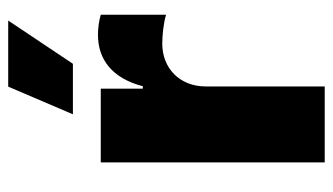

<svg xmlns="http://www.w3.org/2000/svg" viewBox="-192 -620 811 468"><g transform="rotate(-90 214.0 -385.5)"><path d="M52.7 0H237.8V-290C237.8 -353.5 282.2 -396 342.3 -396C362.3 -396 394.5 -392.6 412.6 -386.7V-545.9C397.5 -550.3 379.9 -552.7 363.3 -552.7C304.2 -552.7 257.8 -518.6 238.3 -443.4H232.4V-545.9H52.7ZM169.9 -613.8H293L398.4 -771.5H237.3Z"/></g></svg>

Font: Raveo ExtraBold
Style: Regular
Weight: 800
Designer: Jakub Foglar, Rasmus Andersson (Inter)
Foundry: Jakubfoglar.com
Version: Version 1.100;Glyphs 3.2.3 (3260)